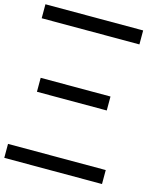

<svg xmlns="http://www.w3.org/2000/svg" viewBox="-132 -1012 931 1107"><g transform="rotate(15 333.5 -458.5)"><path d="M0 0V-83.3H583.3V0ZM0 -833.3V-916.7H583.3V-833.3ZM83.3 -416.7V-500H500V-416.7Z"/></g></svg>

Font: Galmuri11 Regular
Style: Regular
Weight: 400
Designer: Minseo Lee (Quiple)
Version: Version 2.356;hotconv 1.1.0;makeotfexe 2.6.0 DEVELOPMENT